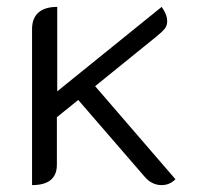

<svg xmlns="http://www.w3.org/2000/svg" viewBox="-20 -528 577 557"><path d="M73 -444Q73 -475 91.5 -491.5Q110 -508 146 -508V-263L449 -508Q465 -486 465 -466Q465 -454 458 -445Q451 -436 435 -423L256 -278L489 -8Q472 9 449 9Q420 9 399 -16L207 -238L145 -188V-50Q145 9 73 9Z"/></svg>

Font: K2D Light
Style: Regular
Weight: 300
Designer: Katatrad Aksorn Co.,Ltd.
Foundry: Cadson Demak Co.,Ltd.
Version: Version 1.000; ttfautohint (v1.6)